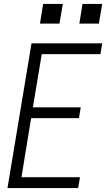

<svg xmlns="http://www.w3.org/2000/svg" viewBox="-20 -955 540 975"><path d="M18 0 140 -735H499L490 -680H192L147 -410H390L381 -355H138L89 -55H386L377 0ZM482 -835H383L399 -935H499ZM183 -835 199 -935H299L282 -835Z"/></svg>

Font: Iosevka SS04 Light
Style: Italic
Weight: 300
Italic angle: -9°
Monospace: yes
Designer: Belleve Invis
Foundry: Belleve Invis
Version: Version 19.0.0; ttfautohint (v1.8.4)